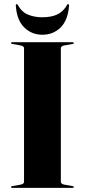

<svg xmlns="http://www.w3.org/2000/svg" viewBox="-20 -903 408 923"><path d="M272.5 -29Q272.5 -23 278 -19.5Q283.5 -16 294 -14.5L328 -8.5Q335 -7.5 335 -4Q335 -2 333.5 -1Q332 0 329.5 0H38.5Q35.5 0 34.2 -1Q33 -2 33 -4Q33 -7.5 40 -8.5L74 -14.5Q85 -16 90.2 -19.5Q95.5 -23 95.5 -29V-671Q95.5 -677 90.2 -680.5Q85 -684 74 -685.5L40 -691.5Q33 -692.5 33 -696Q33 -697.5 34.2 -698.8Q35.5 -700 38.5 -700H329.5Q332 -700 333.5 -698.8Q335 -697.5 335 -696Q335 -692.5 328 -691.5L294 -685.5Q283.5 -684 278 -680.5Q272.5 -677 272.5 -671ZM183.5 -820Q227 -820 255.8 -833.8Q284.5 -847.5 302 -878.5Q303 -881 304.2 -882Q305.5 -883 307 -883Q309.5 -883 311 -881Q312.5 -879 312 -875.5Q306.5 -805.5 271.2 -770.8Q236 -736 183.5 -736Q132.5 -736 96.8 -770.8Q61 -805.5 56 -875.5Q55.5 -879 56.8 -881Q58 -883 60.5 -883Q62 -883 63.5 -882Q65 -881 66 -878.5Q84.5 -845 115 -832.5Q145.5 -820 183.5 -820Z"/></svg>

Font: Fraunces 120pt
Style: Bold
Weight: 700
Version: Version 1.000;[b76b70a41]